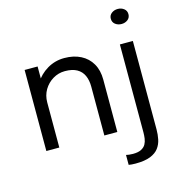

<svg xmlns="http://www.w3.org/2000/svg" viewBox="-136 -872 1140 1215"><g transform="rotate(-15 434.5 -265.0)"><path d="M456.5 0V-254.5Q456.5 -277.5 456.5 -292.2Q456.5 -307 456.5 -320.5Q456.5 -362 442.5 -393Q428.5 -424 398.5 -441Q368.5 -458 320 -458Q277.5 -458 241.2 -436.2Q205 -414.5 183.2 -377.8Q161.5 -341 161.5 -295.5L113 -314Q113 -376.5 143.8 -427.5Q174.5 -478.5 225.8 -508.8Q277 -539 337.5 -539Q399 -539 445 -515.5Q491 -492 516.2 -448.2Q541.5 -404.5 541.5 -343Q541.5 -321 541.5 -295Q541.5 -269 541.5 -246.5V0ZM76.5 0V-531H161.5V0ZM602 223Q588 223 576 222Q564 221 557 219.5V154.5Q564 156.5 576.2 158Q588.5 159.5 602 159.5Q636.5 159.5 656.5 149Q676.5 138.5 685.8 121.8Q695 105 697.8 84.8Q700.5 64.5 700.5 45V-531H785.5V48.5Q785.5 81.5 779.2 112.5Q773 143.5 754.5 168.5Q736 193.5 699.5 208.2Q663 223 602 223ZM745 -653Q721.5 -653 704.2 -666.2Q687 -679.5 687 -702.5Q687 -725 704.2 -738.2Q721.5 -751.5 745 -751.5Q768.5 -751.5 785.5 -738.2Q802.5 -725 802.5 -702.5Q802.5 -679.5 785.5 -666.2Q768.5 -653 745 -653Z"/></g></svg>

Font: Epilogue
Style: Regular
Weight: 400
Designer: Tyler Finck
Foundry: Etcetera Type Co
Version: Version 2.112